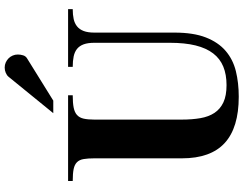

<svg xmlns="http://www.w3.org/2000/svg" viewBox="-126 -862 1004 791"><g transform="rotate(-90 375.5 -467.0)"><path d="M545.9 -895Q545.9 -906.2 541.7 -916Q537.6 -925.8 530.3 -933.1Q522.9 -940.4 513.2 -944.8Q503.4 -949.2 492.2 -949.2Q481 -949.2 470.5 -944.8Q460 -940.4 454.1 -933.1L304.2 -749H356L529.8 -856.9Q539.1 -862.3 542.5 -873Q545.9 -883.8 545.9 -895ZM732.9 -668.9V-688H495.1V-668.9Q519.5 -668.9 538.1 -665Q556.6 -661.1 569.1 -651.1Q581.5 -641.1 587.9 -623.8Q594.2 -606.4 594.2 -580.1V-269Q594.2 -207 583.3 -162.8Q572.3 -118.7 550.5 -90.3Q528.8 -62 496.1 -48.6Q463.4 -35.2 419.9 -35.2Q376.5 -35.2 348.9 -48.1Q321.3 -61 305.4 -85Q289.6 -108.9 283.7 -143.1Q277.8 -177.2 277.8 -220.2V-580.1Q277.8 -606.4 281.7 -623.8Q285.6 -641.1 296.6 -651.1Q307.6 -661.1 327.1 -665Q346.7 -668.9 377.9 -668.9V-688H24.9V-668.9Q56.2 -668.9 74.5 -665Q92.8 -661.1 102.5 -651.1Q112.3 -641.1 115.2 -623.8Q118.2 -606.4 118.2 -580.1V-219.2Q118.2 -100.6 181.4 -42.7Q244.6 15.1 372.1 15.1Q429.2 15.1 477.5 3.2Q525.9 -8.8 561 -39.1Q596.2 -69.3 616.2 -120.4Q636.2 -171.4 636.2 -250V-580.1Q636.2 -606.4 642.8 -623.8Q649.4 -641.1 661.9 -651.1Q674.3 -661.1 692.1 -665Q710 -668.9 732.9 -668.9Z"/></g></svg>

Font: Galatia SIL
Style: Bold
Weight: 700
Designer: Development by SIL's NRSI team
Version: Version 2.1